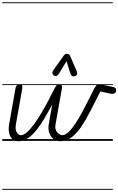

<svg xmlns="http://www.w3.org/2000/svg" viewBox="-25 -1246 1047 1698"><path d="M139 3Q102.5 3 81.8 -18.8Q61 -40.5 55 -74Q49 -107.5 55 -143L112.5 -467Q115.5 -484.5 127 -492.5Q138.5 -500.5 149.5 -500.5Q162.5 -500.5 169 -492.2Q175.5 -484 172 -464.5L115.5 -145Q107.5 -99 123.5 -74.8Q139.5 -50.5 159.5 -50.5Q185.5 -50.5 216.5 -79Q247.5 -107.5 280.5 -153.5Q313.5 -199.5 345.2 -253.8Q377 -308 404.5 -360.5Q432 -413 452 -453.5Q463.5 -476.5 473.2 -488.5Q483 -500.5 500 -500.5Q511.5 -500.5 519 -492.2Q526.5 -484 522.5 -464.5L466 -145Q460.5 -114 470.5 -93Q480.5 -72 496.8 -61.2Q513 -50.5 525 -50.5Q552.5 -50.5 582.5 -79.5Q612.5 -108.5 643.2 -155.2Q674 -202 703 -256.2Q732 -310.5 757.8 -362.5Q783.5 -414.5 803.5 -453Q816.5 -477.5 825.5 -489Q834.5 -500.5 850 -500.5Q853 -500.5 866.8 -498Q880.5 -495.5 906.5 -490.5Q932.5 -485.5 972 -478Q989.5 -474.5 995.8 -466.8Q1002 -459 1002 -447.5Q1002 -427.5 987.2 -420.2Q972.5 -413 949.5 -418L862.5 -437.5L854 -420.5Q815 -344.5 777 -269.2Q739 -194 698.5 -132.5Q658 -71 611.2 -34Q564.5 3 507.5 3Q470.5 3 445.5 -18.8Q420.5 -40.5 410 -74.2Q399.5 -108 405.5 -143L436.5 -319.5Q404.5 -261 370.8 -203.8Q337 -146.5 300.5 -99.8Q264 -53 223.8 -25Q183.5 3 139 3ZM139 3Q102.5 3 81.8 -18.8Q61 -40.5 55 -74Q49 -107.5 55 -143L112.5 -467Q115.5 -484.5 127 -492.5Q138.5 -500.5 149.5 -500.5Q162.5 -500.5 169 -492.2Q175.5 -484 172 -464.5L115.5 -145Q107.5 -99 123.5 -74.8Q139.5 -50.5 159.5 -50.5Q185.5 -50.5 216.5 -79Q247.5 -107.5 280.5 -153.5Q313.5 -199.5 345.2 -253.8Q377 -308 404.5 -360.5Q432 -413 452 -453.5Q463.5 -476.5 473.2 -488.5Q483 -500.5 500 -500.5Q511.5 -500.5 519 -492.2Q526.5 -484 522.5 -464.5L466 -145Q460.5 -114 470.5 -93Q480.5 -72 496.8 -61.2Q513 -50.5 525 -50.5Q552.5 -50.5 582.5 -79.5Q612.5 -108.5 643.2 -155.2Q674 -202 703 -256.2Q732 -310.5 757.8 -362.5Q783.5 -414.5 803.5 -453Q816.5 -477.5 825.5 -489Q834.5 -500.5 850 -500.5Q853 -500.5 866.8 -498Q880.5 -495.5 906.5 -490.5Q932.5 -485.5 972 -478Q989.5 -474.5 995.8 -466.8Q1002 -459 1002 -447.5Q1002 -427.5 987.2 -420.2Q972.5 -413 949.5 -418L862.5 -437.5L854 -420.5Q815 -344.5 777 -269.2Q739 -194 698.5 -132.5Q658 -71 611.2 -34Q564.5 3 507.5 3Q470.5 3 445.5 -18.8Q420.5 -40.5 410 -74.2Q399.5 -108 405.5 -143L436.5 -319.5Q404.5 -261 370.8 -203.8Q337 -146.5 300.5 -99.8Q264 -53 223.8 -25Q183.5 3 139 3ZM639 -572.5Q625 -567.5 613.8 -573.5Q602.5 -579.5 598.5 -593L563.5 -705L496 -594.5Q484 -575 470.2 -574.2Q456.5 -573.5 448 -580.5Q437.5 -590 438 -601.8Q438.5 -613.5 446 -624L539 -754.5Q547.5 -767 555.8 -768.5Q564 -770 571.5 -770Q576 -770 583.5 -765.5Q591 -761 594.5 -752.5L651 -623Q661 -601 655.8 -588.5Q650.5 -576 639 -572.5ZM-5 424.5H973V432.5H-5ZM-5 -16H973V0H-5ZM-5 -501.5H973V-493.5H-5ZM-5 -1226H973V-1218H-5Z"/></svg>

Font: Edu AU VIC WA NT Guides
Style: Regular
Weight: 400
Designer: Tina and Corey Anderson, Eben Sorkin, Mirko Velimirovic
Foundry: Google for Education
Version: Version 1.001